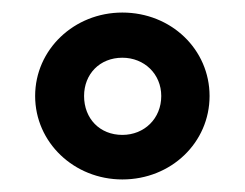

<svg xmlns="http://www.w3.org/2000/svg" viewBox="-20 -752 390 306"><path d="M175 -466C253 -466 314 -525 314 -599C314 -673 253 -732 175 -732C98 -732 36 -673 36 -599C36 -525 98 -466 175 -466ZM175 -537C139 -537 114 -563 114 -599C114 -634 139 -660 175 -660C210 -660 237 -634 237 -599C237 -563 210 -537 175 -537Z"/></svg>

Font: Aspekta 500
Style: Regular
Weight: 500
Designer: Ivo Dolenc
Version: Version 2.100